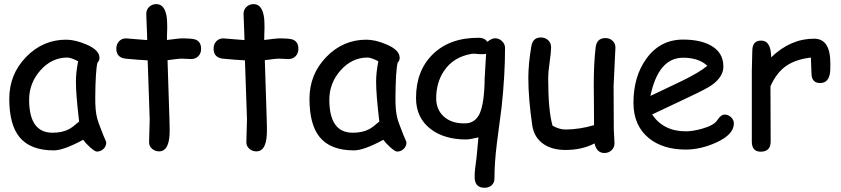

<svg xmlns="http://www.w3.org/2000/svg" viewBox="-20 -702 4074 930"><path d="M449.2 32.2Q439.9 32.2 415.5 10.7Q393.6 -9.3 382.8 -24.9Q335.9 0.5 300.3 13.4Q264.6 26.4 240.7 26.4Q126.5 26.4 74.2 -38.1Q24.9 -98.6 24.9 -223.6Q24.9 -341.8 106.2 -425.8Q187.5 -509.8 300.3 -509.8Q342.8 -509.8 395.5 -487.8Q461.9 -460.4 461.9 -421.9Q461.9 -408.7 452.1 -398.4Q447.3 -379.9 444.6 -337.4Q441.9 -294.9 441.4 -228.5Q440.9 -168 449.7 -132.8Q454.6 -111.3 480.5 -46.9Q483.9 -38.1 491.7 -21L494.6 -12.7Q494.6 6.8 481 19.5Q467.3 32.2 449.2 32.2ZM347.7 -307.1Q347.7 -328.1 350.3 -352.8Q353 -377.4 358.4 -405.3Q340.3 -414.6 327.4 -418.9Q314.5 -423.3 306.6 -423.3Q231 -423.3 176 -361.6Q121.1 -299.8 121.1 -219.2Q121.1 -139.2 149.4 -99.1Q177.7 -59.1 234.4 -59.1Q281.2 -59.1 314 -76.2Q331.5 -85.4 363.3 -113.3Q347.7 -242.7 347.7 -307.1Z M906.2 -416Q896 -416 882.1 -417Q868.2 -418 857.9 -418Q846.7 -418 791.5 -410.6L800.8 -122.1L801.3 -100.6L801.8 -75.7Q803.7 31.2 750.5 31.2Q731 31.2 716.6 18.6Q702.1 5.9 702.1 -13.2Q702.1 -31.7 703.6 -68.8Q705.1 -106 705.1 -124.5L695.3 -409.7Q659.7 -411.1 586.9 -418Q543.5 -423.8 543.5 -466.3Q543.5 -487.8 556.6 -502Q569.8 -516.1 590.3 -516.1L692.9 -507.8Q692.9 -532.7 690.7 -574.5Q688.5 -616.2 688.5 -634.8Q688.5 -655.3 702.6 -668.7Q716.8 -682.1 737.3 -682.1Q781.2 -682.1 788.6 -610.4Q790 -592.3 790 -566.9L789.1 -538.6L788.6 -508.3Q849.1 -516.1 857.9 -516.1Q908.7 -516.1 924.3 -511.2Q954.1 -501.5 954.1 -465.3Q954.1 -443.8 940.7 -429.9Q927.2 -416 906.2 -416Z M1377.4 -416Q1367.2 -416 1353.3 -417Q1339.4 -418 1329.1 -418Q1317.9 -418 1262.7 -410.6L1272 -122.1L1272.5 -100.6L1272.9 -75.7Q1274.9 31.2 1221.7 31.2Q1202.1 31.2 1187.7 18.6Q1173.3 5.9 1173.3 -13.2Q1173.3 -31.7 1174.8 -68.8Q1176.3 -106 1176.3 -124.5L1166.5 -409.7Q1130.9 -411.1 1058.1 -418Q1014.6 -423.8 1014.6 -466.3Q1014.6 -487.8 1027.8 -502Q1041 -516.1 1061.5 -516.1L1164.1 -507.8Q1164.1 -532.7 1161.9 -574.5Q1159.7 -616.2 1159.7 -634.8Q1159.7 -655.3 1173.8 -668.7Q1188 -682.1 1208.5 -682.1Q1252.4 -682.1 1259.8 -610.4Q1261.2 -592.3 1261.2 -566.9L1260.3 -538.6L1259.8 -508.3Q1320.3 -516.1 1329.1 -516.1Q1379.9 -516.1 1395.5 -511.2Q1425.3 -501.5 1425.3 -465.3Q1425.3 -443.8 1411.9 -429.9Q1398.4 -416 1377.4 -416Z M1903.3 32.2Q1894 32.2 1869.6 10.7Q1847.7 -9.3 1836.9 -24.9Q1790 0.5 1754.4 13.4Q1718.8 26.4 1694.8 26.4Q1580.6 26.4 1528.3 -38.1Q1479 -98.6 1479 -223.6Q1479 -341.8 1560.3 -425.8Q1641.6 -509.8 1754.4 -509.8Q1796.9 -509.8 1849.6 -487.8Q1916 -460.4 1916 -421.9Q1916 -408.7 1906.2 -398.4Q1901.4 -379.9 1898.7 -337.4Q1896 -294.9 1895.5 -228.5Q1895 -168 1903.8 -132.8Q1908.7 -111.3 1934.6 -46.9Q1938 -38.1 1945.8 -21L1948.7 -12.7Q1948.7 6.8 1935.1 19.5Q1921.4 32.2 1903.3 32.2ZM1801.8 -307.1Q1801.8 -328.1 1804.4 -352.8Q1807.1 -377.4 1812.5 -405.3Q1794.4 -414.6 1781.5 -418.9Q1768.6 -423.3 1760.7 -423.3Q1685.1 -423.3 1630.1 -361.6Q1575.2 -299.8 1575.2 -219.2Q1575.2 -139.2 1603.5 -99.1Q1631.8 -59.1 1688.5 -59.1Q1735.4 -59.1 1768.1 -76.2Q1785.6 -85.4 1817.4 -113.3Q1801.8 -242.7 1801.8 -307.1Z M2409.7 -183.6 2387.2 -11.2Q2375 85 2375 162.6Q2375 182.6 2361.8 195.1Q2348.6 207.5 2327.1 207.5Q2282.2 207.5 2279.3 162.1Q2277.8 142.6 2281.7 112.3L2288.1 62.5L2297.4 -36.6Q2255.4 -26.4 2238.3 -26.4Q2131.8 -26.4 2065.9 -77.1Q1995.1 -131.3 1995.1 -227.5Q1995.1 -358.9 2075.7 -438.5Q2158.2 -520 2300.3 -519Q2327.1 -519 2340.8 -499.5Q2361.8 -516.6 2377.9 -516.6Q2397.5 -516.6 2411.9 -502.4Q2426.3 -488.3 2426.3 -469.7Q2426.3 -337.4 2409.7 -183.6ZM2265.6 -441.4Q2175.8 -426.8 2129.9 -357.4Q2092.8 -301.3 2092.8 -225.6Q2092.8 -172.4 2127.9 -139.2Q2166.5 -102.5 2234.9 -104.5Q2281.2 -106 2302.7 -150.4Q2326.2 -200.7 2327.6 -321.8L2334.5 -441.4Q2324.7 -438.5 2300.3 -439.9Q2273.4 -442.9 2265.6 -441.4Z M2952.1 -285.2Q2952.1 -250 2952.6 -179.7Q2953.1 -109.4 2953.1 -74.2Q2953.1 -63.5 2954.8 -41.5Q2956.5 -19.5 2956.5 -8.8Q2956.5 12.2 2942.4 25.6Q2928.2 39.1 2907.7 39.1Q2870.1 39.1 2859.9 -7.3Q2798.8 24.4 2719.2 24.4Q2655.3 24.4 2613.3 -3.9Q2566.9 -35.2 2558.1 -95.2Q2539.1 -224.6 2539.1 -325.7Q2539.1 -392.6 2553.7 -478Q2560.5 -520.5 2600.1 -520.5Q2621.1 -520.5 2635.3 -507.1Q2649.4 -493.7 2649.4 -472.7Q2649.4 -450.2 2642.3 -400.9Q2635.3 -351.6 2635.3 -325.7Q2635.3 -244.1 2640.6 -186Q2646 -127.9 2656.7 -92.8Q2672.9 -84 2688.5 -79.3Q2704.1 -74.7 2719.2 -74.7Q2784.7 -74.7 2857.4 -95.7L2856.9 -194.8L2856 -289.6Q2856 -395 2865.2 -472.7Q2870.6 -517.6 2912.6 -517.6Q2933.6 -517.6 2947.8 -503.9Q2961.9 -490.2 2960.9 -469.7Z M3301.8 22.5Q3191.4 22.5 3123 -32.7Q3048.3 -93.8 3048.3 -203.6Q3048.3 -330.6 3109.9 -416.5Q3176.8 -510.3 3288.6 -510.3Q3369.6 -510.3 3420.9 -482.9Q3483.9 -449.2 3483.9 -379.4Q3483.9 -330.6 3428.7 -290.5Q3404.3 -272.9 3325.2 -235.8L3138.7 -147.5Q3166 -106.9 3206.8 -86.4Q3247.6 -65.9 3301.8 -65.9Q3335.4 -65.9 3380.9 -78.6Q3438.5 -94.7 3455.1 -120.8Q3471.7 -147 3490.7 -147Q3507.8 -147 3521.2 -134Q3534.7 -121.1 3534.7 -104Q3534.7 -49.8 3447.3 -10.7Q3372.6 22.5 3301.8 22.5ZM3288.6 -422.4Q3229 -422.4 3189.5 -376.2Q3149.9 -330.1 3130.4 -237.3L3280.3 -308.6Q3368.7 -351.6 3406.2 -383.3Q3364.3 -422.4 3288.6 -422.4Z M4001.5 -360.8Q3998 -299.8 3952.6 -299.8Q3910.6 -299.8 3910.6 -348.1Q3910.6 -357.4 3909.2 -382.3L3907.7 -423.3Q3830.6 -414.1 3784.2 -379.9Q3740.7 -348.1 3711.9 -284.2L3712.9 -16.6Q3712.9 32.7 3664.6 32.7Q3621.6 32.7 3621.6 -16.6V-359.4Q3621.6 -375.5 3622.8 -407.7Q3624 -439.9 3624 -456.1Q3624 -505.4 3667 -505.4Q3714.8 -505.4 3715.3 -424.3Q3809.1 -514.6 3923.3 -514.6Q3962.9 -514.6 3982.4 -484.9Q4002 -455.1 4002 -395Q4002 -369.6 4001.5 -360.8Z"/></svg>

Font: Candra Sangkala
Style: Regular
Weight: 400
Designer: R.S. Wihananto
Foundry: R.S. Wihananto
Version: Version 2.0.1